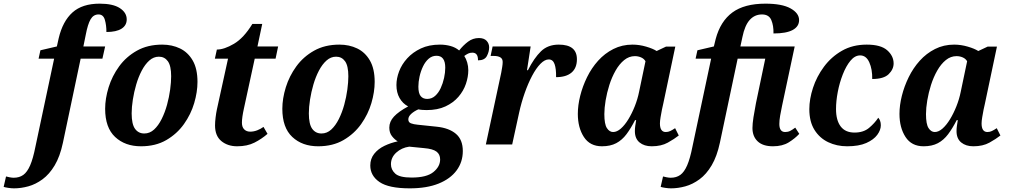

<svg xmlns="http://www.w3.org/2000/svg" viewBox="-153 -790 5525 1050"><path d="M-76 240Q-90 240 -107 237.5Q-124 235 -133 232L-120 175Q-113 177 -100.5 179.5Q-88 182 -78 182Q-47 182 -25.5 166.5Q-4 151 12 114Q28 77 41 11L143 -469H58L68 -515L158 -536L168 -581Q190 -674 243.5 -722Q297 -770 392 -770Q465 -770 502.5 -745.5Q540 -721 540 -684Q540 -651 511.5 -633Q483 -615 429 -615Q429 -652 420.5 -681.5Q412 -711 386 -711Q358 -711 342.5 -684.5Q327 -658 316 -600L303 -536H422L407 -469H288L191 -9Q175 66 146 114.5Q117 163 79.5 190.5Q42 218 2 229Q-38 240 -76 240Z M618 10Q531 10 476.5 -41Q422 -92 422 -195Q422 -251 441 -312.5Q460 -374 498.5 -427Q537 -480 596 -513Q655 -546 734 -546Q788 -546 831.5 -525Q875 -504 901 -459Q927 -414 927 -342Q927 -287 909 -226Q891 -165 853 -111.5Q815 -58 756.5 -24Q698 10 618 10ZM636 -60Q666 -60 689.5 -81.5Q713 -103 731 -139Q749 -175 760.5 -217Q772 -259 777.5 -300Q783 -341 783 -373Q783 -430 765 -455Q747 -480 716 -480Q687 -480 663.5 -459Q640 -438 622 -403.5Q604 -369 592 -328Q580 -287 573.5 -245.5Q567 -204 567 -170Q567 -111 585.5 -85.5Q604 -60 636 -60Z M1144 10Q1092 10 1057.5 -18.5Q1023 -47 1023 -104Q1023 -123 1026 -147.5Q1029 -172 1033 -191L1094 -469H1022L1033 -519Q1073 -519 1126.5 -550.5Q1180 -582 1227 -659H1281L1255 -536H1368L1354 -469H1240L1181 -197Q1170 -147 1170 -119Q1170 -95 1182.5 -82.5Q1195 -70 1215 -70Q1235 -70 1254 -77.5Q1273 -85 1288 -96L1310 -58Q1278 -30 1238.5 -10Q1199 10 1144 10Z M1587 10Q1500 10 1445.5 -41Q1391 -92 1391 -195Q1391 -251 1410 -312.5Q1429 -374 1467.5 -427Q1506 -480 1565 -513Q1624 -546 1703 -546Q1757 -546 1800.5 -525Q1844 -504 1870 -459Q1896 -414 1896 -342Q1896 -287 1878 -226Q1860 -165 1822 -111.5Q1784 -58 1725.5 -24Q1667 10 1587 10ZM1605 -60Q1635 -60 1658.5 -81.5Q1682 -103 1700 -139Q1718 -175 1729.5 -217Q1741 -259 1746.5 -300Q1752 -341 1752 -373Q1752 -430 1734 -455Q1716 -480 1685 -480Q1656 -480 1632.5 -459Q1609 -438 1591 -403.5Q1573 -369 1561 -328Q1549 -287 1542.5 -245.5Q1536 -204 1536 -170Q1536 -111 1554.5 -85.5Q1573 -60 1605 -60Z M2088 240Q1973 240 1922.5 205.5Q1872 171 1872 115Q1872 78 1893.5 51Q1915 24 1949.5 7.5Q1984 -9 2022 -17Q2005 -27 1990.5 -45.5Q1976 -64 1976 -92Q1976 -125 2001.5 -152.5Q2027 -180 2079 -208Q2049 -224 2032 -254Q2015 -284 2015 -325Q2015 -361 2029.5 -399.5Q2044 -438 2074 -471Q2104 -504 2148.5 -525Q2193 -546 2253 -546Q2283 -546 2310.5 -538.5Q2338 -531 2358 -514Q2380 -542 2406.5 -562Q2433 -582 2466 -582Q2494 -582 2508 -567Q2522 -552 2522 -531Q2522 -507 2509.5 -483.5Q2497 -460 2461 -460Q2462 -502 2430 -502Q2417 -502 2407 -497Q2397 -492 2386 -484Q2396 -469 2402 -448.5Q2408 -428 2408 -406Q2408 -370 2395 -331.5Q2382 -293 2354 -260.5Q2326 -228 2283 -208Q2240 -188 2180 -188Q2170 -188 2156.5 -189Q2143 -190 2135 -192Q2112 -182 2096 -167.5Q2080 -153 2080 -137Q2080 -121 2094.5 -115.5Q2109 -110 2131 -108L2236 -97Q2303 -90 2340.5 -58Q2378 -26 2378 36Q2378 96 2344 142Q2310 188 2245.5 214Q2181 240 2088 240ZM2183 -249Q2208 -249 2226.5 -265.5Q2245 -282 2257 -308Q2269 -334 2275.5 -363.5Q2282 -393 2282 -420Q2282 -485 2234 -485Q2210 -485 2191.5 -469Q2173 -453 2160.5 -427Q2148 -401 2141.5 -371.5Q2135 -342 2135 -316Q2135 -280 2147.5 -264.5Q2160 -249 2183 -249ZM2098 181Q2180 181 2217 151Q2254 121 2254 82Q2254 54 2234 39Q2214 24 2166 20L2085 12Q2043 18 2014 44.5Q1985 71 1985 108Q1985 138 2008.5 159.5Q2032 181 2098 181Z M2588 -392Q2591 -409 2593.5 -424Q2596 -439 2596 -451Q2596 -469 2583 -476.5Q2570 -484 2549 -484H2530L2541 -536H2749L2729 -406H2734Q2768 -473 2805.5 -509.5Q2843 -546 2903 -546Q3002 -546 3002 -466Q3002 -418 2972.5 -393Q2943 -368 2888 -368Q2889 -413 2880 -439Q2871 -465 2848 -465Q2826 -465 2802.5 -441Q2779 -417 2757 -375.5Q2735 -334 2716.5 -281.5Q2698 -229 2686 -174L2648 0H2504Z M3139 10Q3073 10 3040 -41Q3007 -92 3007 -167Q3007 -214 3020 -266Q3033 -318 3057.5 -368Q3082 -418 3118 -458Q3154 -498 3201.5 -522Q3249 -546 3306 -546Q3343 -546 3380.5 -535Q3418 -524 3438 -511L3489 -535H3540L3474 -222Q3471 -211 3467 -190.5Q3463 -170 3459.5 -149Q3456 -128 3456 -115Q3456 -68 3488 -68Q3501 -68 3512.5 -73.5Q3524 -79 3539 -89L3559 -49Q3535 -30 3499 -10Q3463 10 3411 10Q3370 10 3344.5 -11Q3319 -32 3319 -73Q3319 -87 3321 -101Q3323 -115 3326 -133H3320Q3297 -88 3273 -56Q3249 -24 3217 -7Q3185 10 3139 10ZM3200 -68Q3221 -68 3242.5 -87Q3264 -106 3283.5 -138Q3303 -170 3318.5 -209Q3334 -248 3342 -288L3377 -455Q3369 -469 3353 -476Q3337 -483 3319 -483Q3287 -483 3260.5 -461.5Q3234 -440 3213.5 -404Q3193 -368 3179.5 -325.5Q3166 -283 3159 -241Q3152 -199 3152 -166Q3152 -111 3166 -89.5Q3180 -68 3200 -68Z M3517 240Q3503 240 3486 237.5Q3469 235 3460 232L3473 175Q3480 177 3492.5 179.5Q3505 182 3515 182Q3546 182 3567.5 166.5Q3589 151 3605 114Q3621 77 3634 11L3736 -469H3651L3661 -515L3751 -536L3761 -577Q3787 -674 3852.5 -722Q3918 -770 4033 -770Q4124 -770 4170.5 -744Q4217 -718 4217 -680Q4217 -645 4182 -626Q4147 -607 4077 -607Q4078 -650 4065 -680.5Q4052 -711 4014 -711Q3974 -711 3947 -681Q3920 -651 3907 -587L3896 -536H4193L4124 -212Q4118 -184 4113.5 -158Q4109 -132 4109 -112Q4109 -68 4141 -68Q4156 -68 4168 -74Q4180 -80 4196 -92L4218 -58Q4195 -33 4160.5 -11.5Q4126 10 4074 10Q4019 10 3990.5 -17Q3962 -44 3962 -90Q3962 -113 3967.5 -148.5Q3973 -184 3981 -225L4032 -469H3881L3784 -10Q3768 65 3739 114Q3710 163 3672.5 190.5Q3635 218 3595 229Q3555 240 3517 240Z M4480 10Q4423 10 4376 -12.5Q4329 -35 4301 -80Q4273 -125 4273 -193Q4273 -248 4293 -309.5Q4313 -371 4353 -425Q4393 -479 4451.5 -512.5Q4510 -546 4587 -546Q4664 -546 4699 -515Q4734 -484 4734 -443Q4734 -411 4707 -384.5Q4680 -358 4617 -358Q4618 -411 4601 -449Q4584 -487 4551 -487Q4522 -487 4498 -458Q4474 -429 4456 -383Q4438 -337 4428.5 -287Q4419 -237 4419 -194Q4419 -132 4444.5 -98.5Q4470 -65 4520 -65Q4569 -65 4599.5 -90.5Q4630 -116 4650 -146Q4656 -140 4660 -129.5Q4664 -119 4664 -105Q4664 -79 4644.5 -52.5Q4625 -26 4584.5 -8Q4544 10 4480 10Z M4898 10Q4832 10 4799 -41Q4766 -92 4766 -167Q4766 -214 4779 -266Q4792 -318 4816.5 -368Q4841 -418 4877 -458Q4913 -498 4960.5 -522Q5008 -546 5065 -546Q5102 -546 5139.5 -535Q5177 -524 5197 -511L5248 -535H5299L5233 -222Q5230 -211 5226 -190.5Q5222 -170 5218.5 -149Q5215 -128 5215 -115Q5215 -68 5247 -68Q5260 -68 5271.5 -73.5Q5283 -79 5298 -89L5318 -49Q5294 -30 5258 -10Q5222 10 5170 10Q5129 10 5103.5 -11Q5078 -32 5078 -73Q5078 -87 5080 -101Q5082 -115 5085 -133H5079Q5056 -88 5032 -56Q5008 -24 4976 -7Q4944 10 4898 10ZM4959 -68Q4980 -68 5001.5 -87Q5023 -106 5042.5 -138Q5062 -170 5077.5 -209Q5093 -248 5101 -288L5136 -455Q5128 -469 5112 -476Q5096 -483 5078 -483Q5046 -483 5019.5 -461.5Q4993 -440 4972.5 -404Q4952 -368 4938.5 -325.5Q4925 -283 4918 -241Q4911 -199 4911 -166Q4911 -111 4925 -89.5Q4939 -68 4959 -68Z"/></svg>

Font: Noto Serif SemiCondensed
Style: Bold Italic
Weight: 700
Width: 4
Italic angle: -12°
Designer: Monotype Design Team
Foundry: Monotype Imaging Inc.
Version: Version 2.014